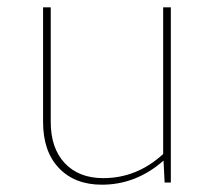

<svg xmlns="http://www.w3.org/2000/svg" viewBox="-20 -500 595 526"><path d="M259 6Q185 6 141.5 -39.5Q98 -85 98 -166V-480H119V-166Q119 -94 157.5 -53Q196 -12 263 -12Q355 -12 427 -78V-480H448V0H431L428 -60Q353 6 259 6Z"/></svg>

Font: Cantarell Thin
Style: Regular
Weight: 100
Designer: Dave Crossland, Nikolaus Waxweiler, Florian Fecher, Jacques Le Bailly, Eben Sorkin, Alexei Vanyashin, Alexios Zavras, Em
Version: Version 0.303